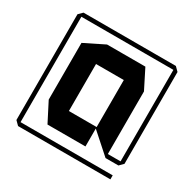

<svg xmlns="http://www.w3.org/2000/svg" viewBox="-150 -753 1003 994"><g transform="rotate(30 352.0 -256.0)"><path d="M265 -397V-513H493L551 -398V-397ZM76 83 53 60V-571H77V83ZM77 83V59H628V83ZM204 0 145 -115V-116H431V0ZM145 -116V-454L264 -513H265V-116ZM551 0 431 -107V-397H551ZM551 0V-24H651V-23L628 0ZM53 -571V-572L76 -595H627V-571ZM627 -24V-595H628L651 -572V-24Z"/></g></svg>

Font: Foldit Medium
Style: Regular
Weight: 500
Version: Version 1.003